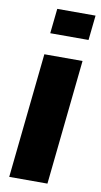

<svg xmlns="http://www.w3.org/2000/svg" viewBox="-90 -833 459 875"><g transform="rotate(10 139.5 -396.0)"><path d="M19 0H195.8L256.3 -578.1H79.6ZM89.4 -677.2H266.6L278.8 -792H101.6Z"/></g></svg>

Font: Oswald
Style: Heavy
Weight: 800
Designer: Vernon Adams
Foundry: Vernon Adams
Version: 3.0; ttfautohint (v0.95.6-bc232) -l 8 -r 50 -G 200 -x 0 -w "